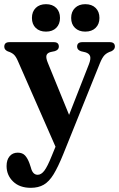

<svg xmlns="http://www.w3.org/2000/svg" viewBox="-20 -660 570 920"><path d="M227.5 88 246 43 66 -367Q56.5 -389.5 45.8 -399Q35 -408.5 17 -414Q0.5 -421.5 0.5 -436Q0.5 -458 25 -458H238Q262 -458 262 -436.5Q262 -421.5 243 -415L222 -410.5Q205.5 -406 202.5 -393.8Q199.5 -381.5 210 -357L311 -109.5L406 -352Q416 -377.5 411.8 -390.8Q407.5 -404 389 -409.5L368 -414.5Q349.5 -421 349.5 -436.5Q349.5 -458 374.5 -458H506Q530.5 -458 530.5 -436.5Q530.5 -423 514 -414.5Q493 -408 481.2 -396Q469.5 -384 458.5 -356.5L283 79Q258.5 139.5 237 174.8Q215.5 210 189.8 225Q164 240 127.5 240Q74 240 42.8 209.8Q11.5 179.5 11.5 135.5Q11.5 106 26 88.8Q40.5 71.5 65 71.5Q87.5 71.5 100 85Q112.5 98.5 121.5 123.5L128 143Q136.5 177.5 160.5 177.5Q177.5 177.5 192.5 157.8Q207.5 138 227.5 88ZM200.5 -508.5Q169.5 -508.5 151.2 -526.2Q133 -544 133 -574Q133 -604 151.2 -622Q169.5 -640 200.5 -640Q231.5 -640 249.5 -622Q267.5 -604 267.5 -574Q267.5 -544.5 249.5 -526.5Q231.5 -508.5 200.5 -508.5ZM388.5 -508.5Q358 -508.5 339.5 -526.2Q321 -544 321 -574Q321 -604 339.5 -622Q358 -640 388.5 -640Q420 -640 438.2 -622Q456.5 -604 456.5 -574Q456.5 -544.5 438.2 -526.5Q420 -508.5 388.5 -508.5Z"/></svg>

Font: Fraunces 72pt S050 SemiBold
Style: Regular
Weight: 600
Version: Version 1.000; ttfautohint (v1.8.3)